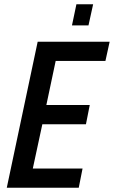

<svg xmlns="http://www.w3.org/2000/svg" viewBox="-20 -887 538 907"><path d="M158 -690H498L478 -599H243L199 -391H404L386 -300H180L135 -91H370L352 0H12ZM341 -867H420L398 -767H320Z"/></svg>

Font: Decalotype Medium Italic
Style: Regular
Weight: 500
Italic angle: -12°
Designer: Alfredo Marco Pradil
Foundry: Alfredo Marco Pradil
Version: Version 1.0